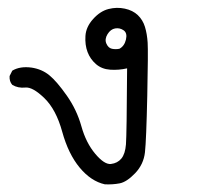

<svg xmlns="http://www.w3.org/2000/svg" viewBox="-20 -263 540 500"><path d="M253 217Q217 209 187.5 173.5Q158 138 142 80Q126 22 95.5 -7.5Q65 -37 46 -35Q27 -33 12 -42Q4 -51 5 -65L12 -79Q32 -91 62 -87Q89 -83 108.5 -67Q128 -51 154 -14Q180 23 192 66Q204 109 228 137.5Q252 166 269 164Q286 162 296 150Q306 138 308 113Q310 88 311 -85Q289 -80 267 -81.5Q245 -83 230 -96Q215 -109 208 -127.5Q201 -146 202.5 -169.5Q204 -193 222.5 -213.5Q241 -234 262.5 -239.5Q284 -245 305 -240.5Q326 -236 339 -223.5Q352 -211 357.5 -193Q363 -175 364.5 -152Q366 -129 363.5 -13.5Q361 102 357.5 133.5Q354 165 332 188Q310 211 291.5 214.5Q273 218 253 217ZM291 -136Q304 -143 308 -160Q312 -177 302 -184Q292 -191 280 -189Q268 -187 260 -174Q252 -161 257 -149.5Q262 -138 271.5 -136Q281 -134 291 -136Z"/></svg>

Font: NaniFont Regular
Style: Regular
Weight: 400
Designer: Nanigashitei
Version: Version 1.036